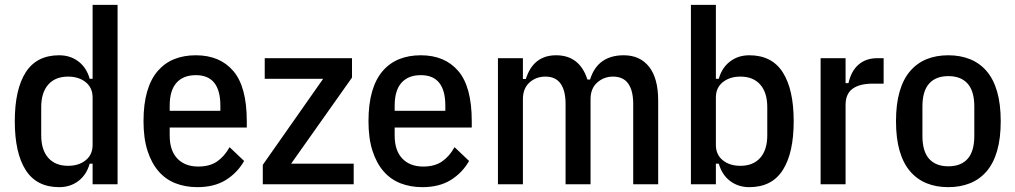

<svg xmlns="http://www.w3.org/2000/svg" viewBox="-20 -760 4185 792"><path d="M362 -85H350Q337 -39 303.5 -13.5Q270 12 224 12Q131 12 86 -58.5Q41 -129 41 -260Q41 -391 86 -461.5Q131 -532 224 -532Q270 -532 303.5 -506.5Q337 -481 350 -435H362V-740H465V0H362ZM261 -76Q305 -76 333.5 -99Q362 -122 362 -162V-358Q362 -398 333.5 -421Q305 -444 261 -444Q208 -444 179 -411Q150 -378 150 -318V-202Q150 -142 179 -109Q208 -76 261 -76Z M794 12Q745 12 704 -4Q663 -20 634 -53.5Q605 -87 588.5 -138Q572 -189 572 -260Q572 -331 587 -382.5Q602 -434 630.5 -467Q659 -500 698.5 -516Q738 -532 788 -532Q887 -532 942.5 -467Q998 -402 998 -260V-234H680V-201Q680 -139 711.5 -106Q743 -73 798 -73Q845 -73 875.5 -94Q906 -115 927 -153L987 -96Q959 -47 911.5 -17.5Q864 12 794 12ZM788 -450Q736 -450 708 -418.5Q680 -387 680 -324V-303H889V-324Q889 -450 788 -450Z M1064 0V-80L1313 -435H1072V-520H1432V-440L1181 -85H1439V0Z M1722 12Q1673 12 1632 -4Q1591 -20 1562 -53.5Q1533 -87 1516.5 -138Q1500 -189 1500 -260Q1500 -331 1515 -382.5Q1530 -434 1558.5 -467Q1587 -500 1626.5 -516Q1666 -532 1716 -532Q1815 -532 1870.5 -467Q1926 -402 1926 -260V-234H1608V-201Q1608 -139 1639.5 -106Q1671 -73 1726 -73Q1773 -73 1803.5 -94Q1834 -115 1855 -153L1915 -96Q1887 -47 1839.5 -17.5Q1792 12 1722 12ZM1716 -450Q1664 -450 1636 -418.5Q1608 -387 1608 -324V-303H1817V-324Q1817 -450 1716 -450Z M2034 0V-520H2137V-434H2149Q2180 -532 2274 -532Q2371 -532 2403 -432H2414Q2430 -483 2465 -507.5Q2500 -532 2553 -532Q2620 -532 2657.5 -484.5Q2695 -437 2695 -345V0H2592V-331Q2592 -386 2571.5 -415Q2551 -444 2509 -444Q2471 -444 2443.5 -419.5Q2416 -395 2416 -351V0H2313V-331Q2313 -386 2292.5 -415Q2272 -444 2230 -444Q2191 -444 2164 -419.5Q2137 -395 2137 -351V0Z M2830 -740H2933V-435H2945Q2958 -481 2991.5 -506.5Q3025 -532 3071 -532Q3164 -532 3209 -461.5Q3254 -391 3254 -260Q3254 -129 3209 -58.5Q3164 12 3071 12Q3025 12 2991.5 -13.5Q2958 -39 2945 -85H2933V0H2830ZM3034 -76Q3087 -76 3116 -109Q3145 -142 3145 -202V-318Q3145 -378 3116 -411Q3087 -444 3034 -444Q2990 -444 2961.5 -421Q2933 -398 2933 -358V-162Q2933 -122 2961.5 -99Q2990 -76 3034 -76Z M3365 0V-520H3468V-417H3480Q3491 -467 3521.5 -493.5Q3552 -520 3599 -520H3625V-415H3581Q3526 -415 3497 -394Q3468 -373 3468 -327V0Z M3892 12Q3842 12 3802.5 -4Q3763 -20 3734.5 -53Q3706 -86 3691 -137.5Q3676 -189 3676 -260Q3676 -331 3691 -382.5Q3706 -434 3734.5 -467Q3763 -500 3802.5 -516Q3842 -532 3892 -532Q3941 -532 3981 -516Q4021 -500 4049.5 -467Q4078 -434 4093 -382.5Q4108 -331 4108 -260Q4108 -189 4093 -137.5Q4078 -86 4049.5 -53Q4021 -20 3981 -4Q3941 12 3892 12ZM3892 -74Q3944 -74 3971.5 -105Q3999 -136 3999 -199V-321Q3999 -384 3971.5 -415Q3944 -446 3892 -446Q3840 -446 3812.5 -415Q3785 -384 3785 -321V-199Q3785 -136 3812.5 -105Q3840 -74 3892 -74Z"/></svg>

Font: IBM Plex Sans Cond Medm
Style: Regular
Weight: 500
Width: 3
Designer: Mike Abbink, Paul van der Laan, Pieter van Rosmalen
Foundry: Bold Monday
Version: Version 1.3